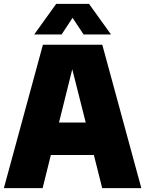

<svg xmlns="http://www.w3.org/2000/svg" viewBox="-21 -971 750 991"><path d="M-1 0 200.5 -740H507L708.5 0H506.5L463.5 -171H241.5L199 0ZM283.5 -338.5H421.5L352 -613.5ZM155.5 -793 269 -951H438.5L552 -793H410.5L353.5 -879L297 -793Z"/></svg>

Font: Encode Sans SmCnd Black
Style: Regular
Weight: 900
Width: 4
Designer: Multiple Designers
Foundry: Impallari Type
Version: Version 3.002; ttfautohint (v1.8.3) -l 8 -r 50 -G 200 -x 14 